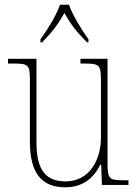

<svg xmlns="http://www.w3.org/2000/svg" viewBox="-20 -786 586 816"><path d="M152 -619V-606H159C204 -652 226 -682 254 -731C281 -682 304 -652 350 -606H356V-619C328 -657 289 -721 273 -766H235C220 -721 180 -657 152 -619ZM257 10C336 10 381 -34 406 -86H410L413 0H526V-20H505C443 -20 437 -25 437 -97V-536H322V-516H334C406 -516 409 -511 409 -436V-202C409 -104 359 -15 258 -15C163 -15 135 -80 135 -182V-536H14V-516H32C102 -516 107 -512 107 -442V-184C107 -49 158 10 257 10Z"/></svg>

Font: Noto Serif Thai SemiCondensed Thin
Style: Regular
Weight: 100
Width: 4
Designer: Monotype Design Team
Foundry: Monotype Imaging Inc.
Version: Version 2.002